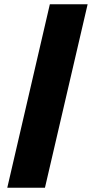

<svg xmlns="http://www.w3.org/2000/svg" viewBox="-20 -883 445 903"><path d="M14.2 0 214.4 -862.8H392.1L191.4 0Z"/></svg>

Font: Anton SC
Style: Regular
Weight: 400
Designer: Vernon Adams
Foundry: Vernon Adams
Version: Version 2.116; ttfautohint (v1.8.4.7-5d5b)